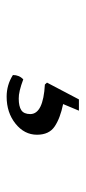

<svg xmlns="http://www.w3.org/2000/svg" viewBox="141 -188 259 581"><g transform="rotate(90 270.5 102.5)"><path d="M235.8 96.2 230 89.8 280.8 -6.8H314.9L294.9 41Q337.9 49.8 362.8 66.7Q387.7 83.5 387.7 120.1Q387.7 158.2 354.2 185.1Q320.8 211.9 272.5 211.9Q236.8 211.9 207 192.9Q207 173.8 220.2 161.6Q257.8 175.8 278.3 175.3Q301.8 175.3 313.5 167.5Q325.2 159.7 325.2 140.1Q324.7 101.1 235.8 96.2Z"/></g></svg>

Font: Linux Biolinum
Style: Bold
Weight: 700
Designer: Philipp H. Poll
Foundry: Philipp H. Poll
Version: Version 1.3.2 ; ttfautohint (v0.9)